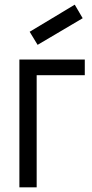

<svg xmlns="http://www.w3.org/2000/svg" viewBox="-20 -802 395 822"><path d="M141 -610 334 -724 300 -782 107 -666ZM63 0H137V-480H343V-547H63Z"/></svg>

Font: Involve
Style: Regular
Weight: 400
Designer: Stefan Peev
Foundry: Context Ltd.
Version: Version 1.001